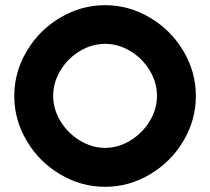

<svg xmlns="http://www.w3.org/2000/svg" viewBox="-20 -710 810 740"><path d="M35 -340Q35 -432 83 -513Q131 -594 212 -642Q293 -690 385 -690Q477 -690 558 -642Q639 -594 687 -513Q735 -432 735 -340Q735 -248 687 -167Q639 -86 558 -38Q477 10 385 10Q293 10 212 -38Q131 -86 83 -167Q35 -248 35 -340ZM585 -341Q585 -392 557 -438.5Q529 -485 482.5 -513Q436 -541 385 -541Q334 -541 287.5 -513Q241 -485 213 -438.5Q185 -392 185 -341Q185 -289 213 -243Q241 -197 287.5 -168.5Q334 -140 385 -140Q436 -140 482.5 -168.5Q529 -197 557 -243Q585 -289 585 -341Z"/></svg>

Font: Teachers[wght]
Style: Regular
Weight: 400
Designer: Alfredo Marco Pradil & Chank Diesel
Version: Version 1.000;Glyphs 3.1.2 (3151)